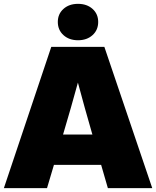

<svg xmlns="http://www.w3.org/2000/svg" viewBox="-20 -969 804 989"><path d="M0 0 244.1 -727.5H517.6L764.2 0H535.6L501 -119.6H257.8L222.2 0ZM304.7 -275.9H456.1L454.1 -282.2Q435.1 -348.1 417 -412.6Q398.9 -477.1 381.3 -543.5Q363.3 -477.1 344.7 -412.6Q326.2 -348.1 306.6 -282.2ZM381.8 -761.7Q335.9 -761.7 306.9 -788.1Q277.8 -814.5 277.8 -856Q277.8 -897 306.9 -923.1Q335.9 -949.2 381.8 -949.2Q427.7 -949.2 456.8 -923.1Q485.8 -897 485.8 -856Q485.8 -814.5 456.8 -788.1Q427.7 -761.7 381.8 -761.7Z"/></svg>

Font: Inter Display Black
Style: Regular
Weight: 900
Designer: Rasmus Andersson
Foundry: rsms
Version: Version 4.000;git-a52131595